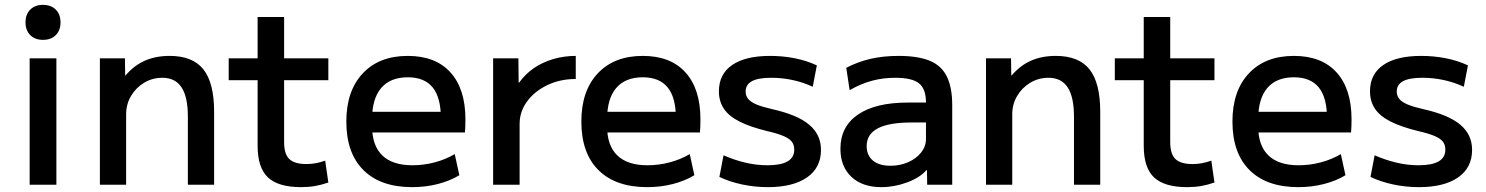

<svg xmlns="http://www.w3.org/2000/svg" viewBox="-20 -760 6116 790"><path d="M102 0V-520H212V0ZM157 -596Q124 -596 104.5 -615.5Q85 -635 85 -668Q85 -701 104.5 -720.5Q124 -740 157 -740Q190 -740 209.5 -720.5Q229 -701 229 -668Q229 -635 209.5 -615.5Q190 -596 157 -596Z M391 0V-520H494L495 -450H497Q532 -491 576.5 -510.5Q621 -530 678 -530Q773 -530 817 -474.5Q861 -419 861 -300V0H753V-280Q753 -361 727 -400.5Q701 -440 648 -440Q607 -440 573 -419.5Q539 -399 519 -365Q499 -331 499 -290V0Z M1219 10Q1125 10 1082.5 -30Q1040 -70 1040 -160V-430H921V-520H1040V-690H1149V-520H1331V-430H1149V-175Q1149 -126 1170.5 -105.5Q1192 -85 1241 -85Q1261 -85 1279.5 -88.5Q1298 -92 1318 -99L1331 -9Q1302 1 1275.5 5.5Q1249 10 1219 10Z M1676 10Q1546 10 1475.5 -60Q1405 -130 1405 -260Q1405 -386 1472.5 -458Q1540 -530 1658 -530Q1772 -530 1833.5 -462Q1895 -394 1895 -269Q1895 -256 1894.5 -240Q1894 -224 1893 -215H1465V-300H1811L1794 -274Q1794 -359 1760 -400.5Q1726 -442 1658 -442Q1586 -442 1548.5 -398Q1511 -354 1511 -270V-240Q1511 -161 1553 -120.5Q1595 -80 1677 -80Q1724 -80 1769 -92Q1814 -104 1851 -126L1870 -39Q1832 -16 1782 -3Q1732 10 1676 10Z M2009 0V-520H2113L2114 -420H2116Q2141 -455 2176.5 -479.5Q2212 -504 2256.5 -517Q2301 -530 2349 -530V-435Q2285 -435 2232.5 -410Q2180 -385 2149 -343Q2118 -301 2118 -250V0Z M2643 10Q2513 10 2442.5 -60Q2372 -130 2372 -260Q2372 -386 2439.5 -458Q2507 -530 2625 -530Q2739 -530 2800.5 -462Q2862 -394 2862 -269Q2862 -256 2861.5 -240Q2861 -224 2860 -215H2432V-300H2778L2761 -274Q2761 -359 2727 -400.5Q2693 -442 2625 -442Q2553 -442 2515.5 -398Q2478 -354 2478 -270V-240Q2478 -161 2520 -120.5Q2562 -80 2644 -80Q2691 -80 2736 -92Q2781 -104 2818 -126L2837 -39Q2799 -16 2749 -3Q2699 10 2643 10Z M3139 10Q3085 10 3033.5 -1Q2982 -12 2940 -32L2957 -121Q3003 -101 3048 -90.5Q3093 -80 3138 -80Q3193 -80 3220.5 -96Q3248 -112 3248 -144Q3248 -164 3238 -177Q3228 -190 3203.5 -200.5Q3179 -211 3135 -221Q3066 -238 3022.5 -260Q2979 -282 2958.5 -312.5Q2938 -343 2938 -384Q2938 -455 2992.5 -492.5Q3047 -530 3149 -530Q3200 -530 3249 -520.5Q3298 -511 3341 -491L3324 -403Q3283 -422 3240 -431Q3197 -440 3153 -440Q3100 -440 3074 -426Q3048 -412 3048 -383Q3048 -366 3058.5 -353Q3069 -340 3093 -330Q3117 -320 3157 -311Q3210 -299 3248 -283Q3286 -267 3310 -246.5Q3334 -226 3346 -200.5Q3358 -175 3358 -143Q3358 -70 3300.5 -30Q3243 10 3139 10Z M3606 10Q3528 10 3483 -32.5Q3438 -75 3438 -148Q3438 -239 3510 -288.5Q3582 -338 3715 -338H3790Q3790 -394 3761.5 -417Q3733 -440 3664 -440Q3614 -440 3568.5 -428Q3523 -416 3476 -389L3462 -481Q3510 -506 3562.5 -518Q3615 -530 3677 -530Q3757 -530 3805.5 -510Q3854 -490 3876 -445Q3898 -400 3898 -327V0H3795L3794 -60H3792Q3765 -29 3712.5 -9.5Q3660 10 3606 10ZM3644 -78Q3684 -78 3717.5 -93Q3751 -108 3770.5 -133Q3790 -158 3790 -189V-256H3730Q3638 -256 3592 -232Q3546 -208 3546 -159Q3546 -121 3571.5 -99.5Q3597 -78 3644 -78Z M4037 0V-520H4140L4141 -450H4143Q4178 -491 4222.5 -510.5Q4267 -530 4324 -530Q4419 -530 4463 -474.5Q4507 -419 4507 -300V0H4399V-280Q4399 -361 4373 -400.5Q4347 -440 4294 -440Q4253 -440 4219 -419.5Q4185 -399 4165 -365Q4145 -331 4145 -290V0Z M4865 10Q4771 10 4728.5 -30Q4686 -70 4686 -160V-430H4567V-520H4686V-690H4795V-520H4977V-430H4795V-175Q4795 -126 4816.5 -105.5Q4838 -85 4887 -85Q4907 -85 4925.5 -88.5Q4944 -92 4964 -99L4977 -9Q4948 1 4921.5 5.5Q4895 10 4865 10Z M5322 10Q5192 10 5121.5 -60Q5051 -130 5051 -260Q5051 -386 5118.5 -458Q5186 -530 5304 -530Q5418 -530 5479.5 -462Q5541 -394 5541 -269Q5541 -256 5540.5 -240Q5540 -224 5539 -215H5111V-300H5457L5440 -274Q5440 -359 5406 -400.5Q5372 -442 5304 -442Q5232 -442 5194.5 -398Q5157 -354 5157 -270V-240Q5157 -161 5199 -120.5Q5241 -80 5323 -80Q5370 -80 5415 -92Q5460 -104 5497 -126L5516 -39Q5478 -16 5428 -3Q5378 10 5322 10Z M5818 10Q5764 10 5712.5 -1Q5661 -12 5619 -32L5636 -121Q5682 -101 5727 -90.5Q5772 -80 5817 -80Q5872 -80 5899.5 -96Q5927 -112 5927 -144Q5927 -164 5917 -177Q5907 -190 5882.5 -200.5Q5858 -211 5814 -221Q5745 -238 5701.5 -260Q5658 -282 5637.5 -312.5Q5617 -343 5617 -384Q5617 -455 5671.5 -492.5Q5726 -530 5828 -530Q5879 -530 5928 -520.5Q5977 -511 6020 -491L6003 -403Q5962 -422 5919 -431Q5876 -440 5832 -440Q5779 -440 5753 -426Q5727 -412 5727 -383Q5727 -366 5737.5 -353Q5748 -340 5772 -330Q5796 -320 5836 -311Q5889 -299 5927 -283Q5965 -267 5989 -246.5Q6013 -226 6025 -200.5Q6037 -175 6037 -143Q6037 -70 5979.5 -30Q5922 10 5818 10Z"/></svg>

Font: M PLUS 2 Medium
Style: Regular
Weight: 500
Designer: Coji Morishita
Foundry: UNDERFOREST DESIGN
Version: Version 1.001